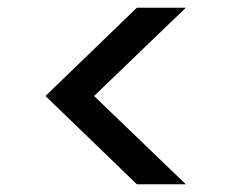

<svg xmlns="http://www.w3.org/2000/svg" viewBox="-20 -522 599 498"><path d="M462 -44H335L98 -273L335 -502H462L224 -273Z"/></svg>

Font: DM Sans 16pt Medium
Style: Regular
Weight: 500
Version: Version 4.004;gftools[0.9.30]